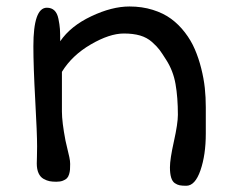

<svg xmlns="http://www.w3.org/2000/svg" viewBox="-20 -558 737 604"><path d="M95.7 -43.9Q95.7 -46.9 96.2 -64Q96.7 -81.1 96.7 -97.2Q96.7 -137.7 90.8 -243.7Q85 -349.6 85 -412.6Q85 -533.7 127.4 -533.7Q142.1 -533.7 151.1 -525.1Q160.2 -516.6 163.8 -498.8Q167.5 -481 168.5 -466.8Q169.4 -452.6 169.4 -428.2Q202.1 -476.1 267.1 -506.8Q332 -537.6 387.2 -537.6Q426.8 -537.6 460.4 -527.1Q494.1 -516.6 518.3 -498.8Q542.5 -481 561.8 -455.8Q581.1 -430.7 593 -402.8Q605 -375 613 -343Q621.1 -311 624.3 -281.2Q627.4 -251.5 627.4 -220.7V-137.7Q627.4 -70.8 610.6 -22.2Q593.8 26.4 565.9 26.4Q553.2 26.4 545.4 24.9Q537.6 23.4 529.8 18.1Q522 12.7 518.3 0.2Q514.6 -12.2 514.6 -31.7Q514.6 -57.1 527.1 -113.3Q539.6 -169.4 539.6 -196.8Q539.6 -251.5 532.2 -293.5Q524.9 -335.4 502.9 -369.6Q489.7 -390.6 481.9 -401.1Q474.1 -411.6 458.3 -425.8Q442.4 -439.9 420.7 -446.3Q398.9 -452.6 369.6 -452.6Q324.7 -452.6 265.6 -418.2Q206.5 -383.8 174.8 -332V-207Q174.8 -174.3 186 -115.7Q188 -106 191.9 -90.3Q195.8 -74.7 198.2 -63.2Q200.7 -51.8 200.7 -42Q200.7 -31.2 200.2 -24.4Q199.7 -17.6 197.3 -9.5Q194.8 -1.5 190.4 2.9Q186 7.3 177.7 10.5Q169.4 13.7 157.2 13.7Q145 13.7 136 12Q127 10.3 116.9 4.6Q106.9 -1 101.3 -13.2Q95.7 -25.4 95.7 -43.9Z"/></svg>

Font: Short Stack
Style: Regular
Weight: 400
Designer: James Grieshaber
Foundry: James Grieshaber
Version: Version 1.002